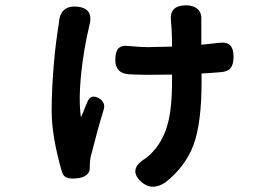

<svg xmlns="http://www.w3.org/2000/svg" viewBox="-20 -625 1020 721"><path d="M517 63Q455 14 526 -30Q537 -38 546 -47Q591 -91 609 -157Q626 -215 626 -320V-345L531 -344Q511 -344 465 -346Q413 -349 413 -400Q413 -431 425 -443.5Q437 -456 466 -452Q510 -448 535 -448L626 -450Q626 -509 622 -544Q622 -545 622 -546Q615 -605 679 -605Q707 -605 722.5 -590.5Q738 -576 736 -549Q736 -548 736 -547V-457Q748 -458 773 -461Q791 -463 800 -464Q830 -468 843.5 -455.5Q857 -443 857 -411Q857 -383 846 -369.5Q835 -356 809 -354Q797 -353 770 -351Q748 -350 737 -349V-319Q737 -161 706 -79Q675 2 601 60Q554 91 517 63ZM237 44Q219 40 213 22Q174 -112 174 -209Q174 -293 183 -394Q189 -464 201 -537Q201 -538 201 -539Q206 -606 270 -600Q334 -594 315 -527Q295 -441 286 -359Q274 -252 284 -184Q286 -190 292 -203Q302 -227 307 -240Q321 -275 353 -255Q378 -239 369 -212Q348 -145 320 -34Q317 -16 317 3Q317 4 317 5Q318 21 305 32Q292 42 274 44Q249 47 237 44Z"/></svg>

Font: GenSenRounded2 TW B
Style: Regular
Weight: 700
Version: Version 2.000;PS 2;hotconv 16.6.51;makeotf.lib2.5.65220 DEVE